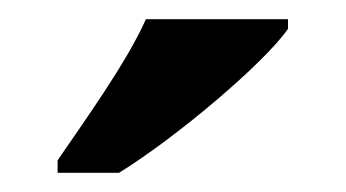

<svg xmlns="http://www.w3.org/2000/svg" viewBox="-20 -786 360 200"><path d="M40 -619V-606H104C164 -643 256 -721 280 -756V-766H132C112 -721 68 -660 40 -619Z"/></svg>

Font: Noto Serif Tamil SemiCondensed
Style: Bold
Weight: 700
Width: 4
Designer: Indian Type Foundry, Tom Grace, and the Monotype Design Team
Foundry: Monotype Imaging Inc.
Version: Version 2.004